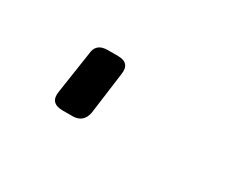

<svg xmlns="http://www.w3.org/2000/svg" viewBox="-37 -168 284 241"><g transform="rotate(30 105.0 -47.0)"><path d="M70 -94H85Q103 -94 100 -76L92 -16Q89 0 73 0H59Q40 0 43 -18L52 -78Q53 -94 70 -94Z"/></g></svg>

Font: Exo 2.0 Extra Light
Style: Italic
Weight: 250
Italic angle: -8°
Designer: Natanael Gama
Version: Version 1.001;PS 001.001;hotconv 1.0.70;makeotf.lib2.5.58329